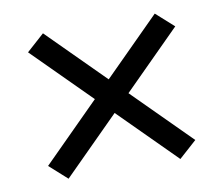

<svg xmlns="http://www.w3.org/2000/svg" viewBox="-60 -650 720 619"><g transform="rotate(-10 300.0 -340.0)"><path d="M117 -102 59 -154 245 -340 59 -526 117 -578 300 -395 483 -578 541 -526 355 -340 541 -154 483 -102 300 -285Z"/></g></svg>

Font: Bmono
Style: Regular
Weight: 400
Monospace: yes
Designer: Belleve Invis
Foundry: Belleve Invis
Version: Version 11.2.2; ttfautohint (v1.8.2)